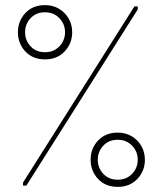

<svg xmlns="http://www.w3.org/2000/svg" viewBox="-20 -725 626 750"><path d="M505 -700H518V-688L83 0H70V-12ZM440 5Q392 5 363 -26Q334 -57 334 -101Q334 -145 363 -176Q392 -207 440 -207Q471 -207 495 -192.5Q519 -178 532.5 -154Q546 -130 546 -101Q546 -57 516.5 -26Q487 5 440 5ZM440 -23Q474 -23 496 -46Q518 -69 518 -101Q518 -133 496 -156Q474 -179 440 -179Q405 -179 383.5 -156Q362 -133 362 -101Q362 -69 383.5 -46Q405 -23 440 -23ZM156 -493Q108 -493 79 -524Q50 -555 50 -599Q50 -643 79 -674Q108 -705 156 -705Q187 -705 211 -690.5Q235 -676 248.5 -652Q262 -628 262 -599Q262 -555 232.5 -524Q203 -493 156 -493ZM156 -521Q190 -521 212 -544Q234 -567 234 -599Q234 -631 212 -654Q190 -677 156 -677Q121 -677 99.5 -654Q78 -631 78 -599Q78 -567 99.5 -544Q121 -521 156 -521Z"/></svg>

Font: Phudu Light
Style: Regular
Weight: 300
Version: Version 1.005;gftools[0.9.23]